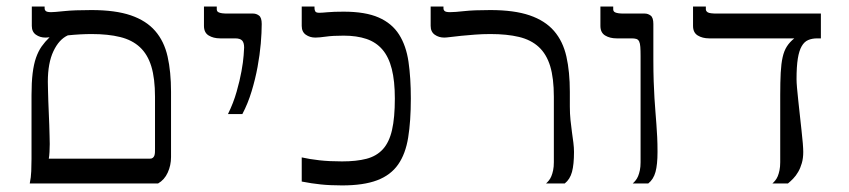

<svg xmlns="http://www.w3.org/2000/svg" viewBox="-20 -560 2590 586"><path d="M118.7 -445.3Q102.1 -445.3 89.6 -454.1Q77.1 -462.9 77.1 -481V-540H116.2V-534.7Q116.2 -529.3 120.1 -526.1Q124 -522.9 136.2 -522.9Q145.5 -522.9 175.8 -526.1Q206.1 -529.3 259.3 -529.3Q332 -529.3 379.2 -513.2Q426.3 -497.1 453.6 -465.6Q481 -434.1 491.5 -387.5Q502 -340.8 502 -279.8V-80.6Q502 -55.2 491.9 -33.2Q481.9 -11.2 462.4 0H70.8Q74.7 -18.6 75.4 -37.6Q76.2 -56.6 76.2 -75.2V-269.5Q76.2 -308.6 79.6 -336.2Q83 -363.8 89.8 -383.5Q96.7 -403.3 106.9 -418Q117.2 -432.6 131.3 -446.3Q127.4 -445.8 124.5 -445.6Q121.6 -445.3 118.7 -445.3ZM126 -310.5Q126 -300.8 126.5 -285.6Q127 -270.5 127.4 -252.7Q127.9 -234.9 128.9 -215.3Q129.9 -195.8 130.4 -178Q130.9 -160.2 131.3 -145Q131.8 -129.9 131.8 -120.6Q131.8 -109.4 131.1 -96.2Q130.4 -83 128.9 -75.7H437.5Q443.4 -75.7 446.5 -78.4Q449.7 -81.1 451.2 -85.2Q452.6 -89.4 452.9 -94.7Q453.1 -100.1 453.1 -105.5V-264.6Q453.1 -320.3 441.9 -357.2Q430.7 -394 407 -416Q383.3 -438 346.7 -447Q310.1 -456.1 259.3 -456.1Q242.7 -456.1 224.4 -455.1Q206.1 -454.1 187 -452.1Q160.2 -439.9 143.1 -403.8Q126 -367.7 126 -310.5Z M675.8 -211.9Q692.4 -245.6 702.1 -279.8Q711.9 -314 717 -342.5Q722.2 -371.1 723.6 -390.9Q725.1 -410.6 725.1 -415Q725.1 -429.7 719 -436.3Q712.9 -442.9 697.3 -442.9H651.9Q631.3 -442.9 616.9 -451.7Q602.5 -460.4 602.5 -481V-540H641.6V-531.7Q641.6 -528.8 642.8 -526.4Q644 -523.9 647.7 -522.2Q651.4 -520.5 658 -519.5Q664.6 -518.6 675.3 -518.6H752.9Q762.2 -518.6 770.5 -512.5Q778.8 -506.3 778.8 -486.8Q778.8 -460.9 775.9 -426.8Q772.9 -392.6 766.1 -355.7Q759.3 -318.8 748 -281.5Q736.8 -244.1 719.7 -211.9Z M1028.8 -524.4Q1095.2 -524.4 1135.7 -506.6Q1176.3 -488.8 1198 -454.6Q1219.7 -420.4 1226.8 -371.3Q1233.9 -322.3 1233.9 -259.3Q1233.9 -190.4 1225.8 -140.4Q1217.8 -90.3 1195.1 -57.9Q1172.4 -25.4 1131.1 -9.8Q1089.8 5.9 1023.9 5.9Q1004.9 5.9 989 5.1Q973.1 4.4 959 2.9Q944.8 1.5 930.7 -0.7Q916.5 -2.9 900.9 -5.9V-79.6Q924.8 -74.2 954.8 -70.8Q984.9 -67.4 1023.9 -67.4Q1067.9 -67.4 1098.6 -75.4Q1129.4 -83.5 1148.7 -104.7Q1168 -126 1176.5 -163.3Q1185.1 -200.7 1185.1 -259.3Q1185.1 -312.5 1175.8 -349.4Q1166.5 -386.2 1147.2 -408.7Q1127.9 -431.2 1098.4 -441.2Q1068.8 -451.2 1028.8 -451.2Q995.1 -451.2 974.6 -448.2Q954.1 -445.3 942.4 -445.3Q925.8 -445.3 913.3 -454.1Q900.9 -462.9 900.9 -481V-540H939.9V-534.7Q939.9 -529.3 942.4 -525.1Q944.8 -521 954.6 -521Q961.9 -521 980.2 -522.7Q998.5 -524.4 1028.8 -524.4Z M1719.2 -234.9Q1719.2 -212.9 1721.2 -193.6Q1723.1 -174.3 1725.6 -157Q1728 -139.6 1730 -124.5Q1731.9 -109.4 1731.9 -96.2Q1731.9 -58.1 1725.8 -35.4Q1719.7 -12.7 1703.6 0H1646.5Q1650.9 -3.9 1655.3 -9.3Q1659.7 -14.6 1662.8 -22.2Q1666 -29.8 1668.2 -40.3Q1670.4 -50.8 1670.4 -64.9V-264.6Q1670.4 -321.3 1659.2 -358.2Q1647.9 -395 1624.3 -416.7Q1600.6 -438.5 1564 -447.3Q1527.3 -456.1 1476.6 -456.1Q1452.1 -456.1 1429.2 -454.3Q1406.2 -452.6 1387.5 -450.7Q1368.7 -448.7 1355 -447Q1341.3 -445.3 1335.9 -445.3Q1319.3 -445.3 1306.9 -454.1Q1294.4 -462.9 1294.4 -481V-540H1333.5V-534.7Q1333.5 -529.3 1337.4 -526.1Q1341.3 -522.9 1353.5 -522.9Q1368.2 -522.9 1397 -526.1Q1425.8 -529.3 1476.6 -529.3Q1549.3 -529.3 1596.4 -513.2Q1643.6 -497.1 1670.9 -465.6Q1698.2 -434.1 1708.7 -387.5Q1719.2 -340.8 1719.2 -279.8Z M1986.8 -96.2Q1986.8 -58.1 1980.7 -35.4Q1974.6 -12.7 1958.5 0H1911.1Q1915.5 -3.9 1919.9 -9.3Q1924.3 -14.6 1927.5 -22.2Q1930.7 -29.8 1932.9 -40.3Q1935.1 -50.8 1935.1 -64.9V-388.2Q1935.1 -406.2 1934.3 -417Q1933.6 -427.7 1930.7 -433.6Q1927.7 -439.5 1922.1 -441.2Q1916.5 -442.9 1907.2 -442.9H1861.8Q1841.3 -442.9 1826.9 -451.7Q1812.5 -460.4 1812.5 -481V-540H1851.6V-531.7Q1851.6 -528.8 1852.8 -526.4Q1854 -523.9 1857.7 -522.2Q1861.3 -520.5 1867.9 -519.5Q1874.5 -518.6 1885.3 -518.6H1948.2Q1957.5 -518.6 1965.8 -512.5Q1974.1 -506.3 1974.1 -486.8V-378.9Q1974.1 -340.8 1975.1 -312Q1976.1 -283.2 1977.5 -260.3Q1979 -237.3 1980.5 -218.3Q1981.9 -199.2 1983.4 -180.7Q1984.9 -162.1 1985.8 -141.8Q1986.8 -121.6 1986.8 -96.2Z M2485.4 -518.6V-442.9H2474.6Q2458.5 -442.9 2446.5 -437.7Q2434.6 -432.6 2426.8 -418.9Q2418.9 -405.3 2415 -381.1Q2411.1 -356.9 2411.1 -318.4Q2411.1 -308.6 2412.6 -291.3Q2414.1 -273.9 2416.5 -252.2Q2418.9 -230.5 2421.4 -207Q2423.8 -183.6 2426.3 -162.1Q2428.7 -140.6 2430.2 -123Q2431.6 -105.5 2431.6 -96.2Q2431.6 -77.1 2427.2 -62Q2422.9 -46.9 2416 -35.2Q2409.2 -23.4 2400.9 -14.9Q2392.6 -6.3 2384.8 0H2337.4Q2341.8 -3.9 2346.2 -9.3Q2350.6 -14.6 2353.8 -22.2Q2356.9 -29.8 2359.1 -40.3Q2361.3 -50.8 2361.3 -64.9V-269.5Q2361.3 -310.1 2362.8 -338.1Q2364.3 -366.2 2368.7 -385.5Q2373 -404.8 2381.6 -418.2Q2390.1 -431.6 2404.3 -442.9H2144.5Q2124 -442.9 2109.6 -451.7Q2095.2 -460.4 2095.2 -481V-540H2134.3V-531.7Q2134.3 -525.9 2140.4 -522.2Q2146.5 -518.6 2168 -518.6Z"/></svg>

Font: Arian Grqi
Style: Regular
Weight: 400
Designer: Ruben Hakobyan (Tarumian)
Foundry: Ruben Hakobyan (Tarumian)
Version: Version 1.003